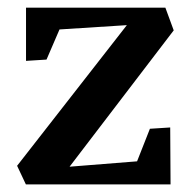

<svg xmlns="http://www.w3.org/2000/svg" viewBox="-20 -484 511 504"><path d="M373.5 -146 426.8 -149.4 427.7 0H47.9L24.9 -48.8L313 -418L136.2 -406.7L102.1 -327.6L48.3 -324.2V-463.9H414.1L436 -404.3L162.6 -46.4L339.8 -60.5Z"/></svg>

Font: Vesper Libre Medium
Style: Regular
Weight: 500
Designer: Robert Keller & Kimya Gandhi
Foundry: Mota Italic
Version: Version 1.058